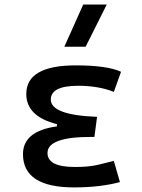

<svg xmlns="http://www.w3.org/2000/svg" viewBox="-20 -815 626 845"><path d="M305.7 9.8Q81.1 9.8 81.1 -136.7Q81.1 -238.3 230.5 -258.8V-268.6Q95.7 -302.7 95.7 -401.4Q95.7 -527.3 313.5 -527.3Q451.7 -527.3 512.7 -499L481 -410.6Q413.6 -437.5 324.2 -437.5Q203.6 -437.5 203.6 -377Q203.6 -308.6 407.2 -300.8L395.5 -212.4H379.9Q189 -212.4 189 -141.6Q189 -80.1 309.6 -80.1Q370.1 -80.1 409.9 -89.4Q449.7 -98.6 481 -106.9L507.8 -13.7Q468.8 -2.9 417.7 3.4Q366.7 9.8 305.7 9.8ZM263.2 -609.4 346.2 -794.9H449.7L356.9 -609.4Z"/></svg>

Font: Cascadia Code NF
Style: Regular
Weight: 400
Monospace: yes
Designer: Aaron Bell
Foundry: Saja Typeworks
Version: Version 2404.023; ttfautohint (v1.8.4)